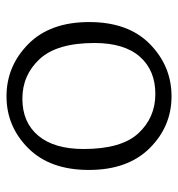

<svg xmlns="http://www.w3.org/2000/svg" viewBox="2 -554 560 605"><g transform="rotate(90 282.5 -252.0)"><path d="M116 -269Q116 -151 166.5 -96.5Q217 -42 291.5 -42Q366 -42 408 -92Q450 -142 450 -235Q450 -354 400.5 -407.5Q351 -461 276.5 -461Q202 -461 159 -412Q116 -363 116 -269ZM119.5 -444Q189 -512 284 -512Q379 -512 447.5 -443Q516 -374 516 -251.5Q516 -129 447.5 -60.5Q379 8 284 8Q189 8 119.5 -60.5Q50 -129 50 -252.5Q50 -376 119.5 -444Z"/></g></svg>

Font: Laila Light
Style: Regular
Weight: 300
Designer: Hitesh Malaviya
Foundry: Indian Type Foundry
Version: Version 1.302;PS 1.0;hotconv 1.0.78;makeotf.lib2.5.61930; tt